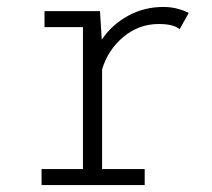

<svg xmlns="http://www.w3.org/2000/svg" viewBox="-20 -532 610 552"><path d="M273.5 -46H396V0H99.5V-46H218.5V-454H108V-500H267.5L272.5 -418Q301.5 -461 348 -486.5Q394.5 -512 449.5 -512Q473 -512 493 -506.2Q513 -500.5 522.5 -494.5L496.5 -448Q479 -463 436.5 -463Q379.5 -463 335 -426Q290.5 -389 273.5 -332.5Z"/></svg>

Font: League Mono Narrow UltraLight
Style: Regular
Weight: 200
Width: 3
Designer: Tyler Finck
Foundry: The League of Moveable Type / Tyler Finck
Version: Version 2.210